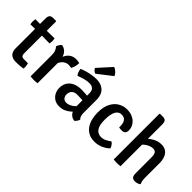

<svg xmlns="http://www.w3.org/2000/svg" viewBox="32 -1452 2174 2174"><g transform="rotate(45 1118.5 -365.5)"><path d="M94 -577Q94 -614.5 106.8 -630.8Q119.5 -647 154 -647H196.5L202.5 -641V-126.5Q202.5 -106.5 212.2 -94.8Q222 -83 244.5 -83H311.5Q320.5 -57.5 320.5 -27.5Q320.5 -21.5 320.2 -15Q320 -8.5 318 -3.5Q293 0 263.2 2.2Q233.5 4.5 204 4.5Q150.5 4.5 122.2 -22.5Q94 -49.5 94 -103.5ZM326 -495.5Q330.5 -474.5 330.5 -455Q330.5 -434 326 -414L159 -416.5L20.5 -414Q15.5 -434 15.5 -455Q15.5 -474.5 20.5 -495.5L160.5 -493Z M722 -495Q722 -473.5 715.5 -443.5Q709 -413.5 695 -391Q684.5 -393.5 674 -394.5Q663.5 -395.5 652.5 -396.5Q625.5 -396.5 605 -385.2Q584.5 -374 569.8 -356Q555 -338 544.8 -315.8Q534.5 -293.5 527 -271.5L511.5 -291Q513 -327 521.5 -364Q530 -401 547.8 -432.2Q565.5 -463.5 594.8 -482.5Q624 -501.5 667 -501.5Q682 -501.5 694.8 -500Q707.5 -498.5 722 -495ZM401 -443Q405 -458.5 416.5 -476Q428 -493.5 440 -502Q493 -492 519 -451.5Q545 -411 549 -349.5V0Q525 4.5 494 4.5Q462.5 4.5 438 0V-340Q438 -380.5 426 -406Q414 -431.5 401 -443Z M760 -135Q760 -192 785.8 -229Q811.5 -266 855 -283.8Q898.5 -301.5 952.5 -301.5Q979.5 -301.5 1014.8 -299.2Q1050 -297 1080 -290V-216.5Q1054 -222.5 1021 -224.2Q988 -226 960 -226Q916.5 -226 893.2 -203.5Q870 -181 870 -142.5Q870 -113.5 886.5 -93.2Q903 -73 934 -73Q969.5 -73 1008.8 -98Q1048 -123 1075 -170.5L1091.5 -88.5Q1073.5 -67 1047.2 -43.5Q1021 -20 986.2 -3.2Q951.5 13.5 908 13.5Q858 13.5 825.2 -8.8Q792.5 -31 776.2 -65Q760 -99 760 -135ZM1182.5 -49.5Q1178.5 -34.5 1167 -17.8Q1155.5 -1 1142.5 7.5Q1109 2 1088.2 -15.5Q1067.5 -33 1057.2 -57.2Q1047 -81.5 1045 -108V-331.5Q1045 -376.5 1024.2 -396.2Q1003.5 -416 965.5 -416Q928.5 -416 888.8 -405Q849 -394 809.5 -379Q796.5 -392.5 788 -415.5Q779.5 -438.5 778.5 -459.5Q807 -472 843.2 -482.2Q879.5 -492.5 917.5 -498.8Q955.5 -505 989 -505Q1037.5 -505 1074.8 -487.2Q1112 -469.5 1133.2 -432.5Q1154.5 -395.5 1154.5 -337V-132.5Q1154.5 -105 1160.2 -84.8Q1166 -64.5 1182.5 -49.5ZM1032 -743.5Q1055 -736 1077 -715.8Q1099 -695.5 1107.5 -672L934.5 -538Q920 -542.5 906.2 -555Q892.5 -567.5 886.5 -582.5Z M1556.5 -299Q1558 -332.5 1551.5 -360.8Q1545 -389 1526.5 -406Q1508 -423 1473 -423Q1427.5 -423 1403 -378.8Q1378.5 -334.5 1378.5 -244.5Q1378.5 -156.5 1407.2 -116.5Q1436 -76.5 1487.5 -76.5Q1521.5 -76.5 1551.8 -92Q1582 -107.5 1607.5 -126Q1622 -117.5 1635.8 -98.2Q1649.5 -79 1653.5 -61Q1619.5 -27.5 1572 -7Q1524.5 13.5 1471 13.5Q1417 13.5 1377.8 -6.8Q1338.5 -27 1313.5 -62.5Q1288.5 -98 1276.2 -144.8Q1264 -191.5 1264 -244.5Q1264 -338 1294.8 -396Q1325.5 -454 1374 -481Q1422.5 -508 1475.5 -508Q1520.5 -508 1555 -494.5Q1589.5 -481 1612.5 -458.8Q1635.5 -436.5 1647 -409.5Q1658.5 -382.5 1658.5 -354.5Q1658.5 -326.5 1644.8 -310.8Q1631 -295 1602.5 -295Q1589 -295 1578.5 -296Q1568 -297 1556.5 -299Z M1877.5 0Q1854 4.5 1822.5 4.5Q1794 4.5 1769 0V-729L1775.5 -735.5H1817.5Q1852.5 -735.5 1865 -719Q1877.5 -702.5 1877.5 -665.5ZM2166 -108.5Q2166 -82 2169.8 -58.2Q2173.5 -34.5 2183.5 -17Q2171.5 -6.5 2153 0.2Q2134.5 7 2114 7Q2081 7 2068 -11Q2055 -29 2055 -63.5V-311Q2055 -359.5 2042.8 -381.2Q2030.5 -403 1995.5 -403Q1971.5 -403 1943.8 -391.2Q1916 -379.5 1890.8 -358Q1865.5 -336.5 1850 -306.5V-411Q1883.5 -449 1931 -476Q1978.5 -503 2032 -503Q2079 -503 2108.5 -481Q2138 -459 2152 -421.2Q2166 -383.5 2166 -336.5Z"/></g></svg>

Font: Signika Negative Light Medium
Style: Regular
Weight: 500
Version: Version 2.001